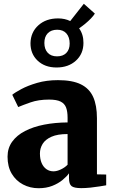

<svg xmlns="http://www.w3.org/2000/svg" viewBox="-20 -986 602 1017"><path d="M184.5 11Q139.5 11 102 -8.8Q64.5 -28.5 42.2 -65.8Q20 -103 20 -156Q20 -201.5 44.5 -235.5Q69 -269.5 112.5 -292Q156 -314.5 213.8 -325.8Q271.5 -337 338 -337.5V-362.5Q338 -395.5 330 -416.5Q322 -437.5 301 -448Q280 -458.5 240 -458.5Q184 -458.5 142 -443.8Q100 -429 76.5 -419L45 -484Q58.5 -495.5 92.8 -514Q127 -532.5 176.8 -547Q226.5 -561.5 287 -561.5Q363.5 -561.5 408.5 -539.2Q453.5 -517 473.5 -472.5Q493.5 -428 493.5 -360V-62.5L542.5 -61.5V-4.5Q531.5 -2.5 508.5 1.2Q485.5 5 459 7.8Q432.5 10.5 410.5 10.5Q372.5 10.5 359 -0.2Q345.5 -11 345.5 -42V-68Q333.5 -51 311 -32.5Q288.5 -14 256.8 -1.5Q225 11 184.5 11ZM263.5 -78.5Q281 -78.5 302.2 -88.5Q323.5 -98.5 338 -113.5V-276Q284.5 -276 252.2 -261.5Q220 -247 205.8 -223.8Q191.5 -200.5 191.5 -173Q191.5 -143.5 200.5 -122.5Q209.5 -101.5 225.8 -90Q242 -78.5 263.5 -78.5ZM279.5 -628.5Q217.5 -628.5 179.2 -664.8Q141 -701 141.5 -758Q143 -816 183.5 -852.2Q224 -888.5 287.5 -888.5Q323.5 -888.5 352 -874.5L424 -966L482.5 -914Q475 -902 461.5 -888Q448 -874 432 -860.8Q416 -847.5 399 -836Q422.5 -803 422 -758.5Q422 -701 382.2 -664.8Q342.5 -628.5 279.5 -628.5ZM282 -687.5Q313.5 -687.5 331.2 -705.5Q349 -723.5 349 -755.5Q349 -789 331.8 -808.8Q314.5 -828.5 283 -828.5Q251 -828.5 233 -810Q215 -791.5 215 -758.5Q215 -726 232.5 -706.8Q250 -687.5 282 -687.5Z"/></svg>

Font: Merriweather 36pt Black
Style: Regular
Weight: 900
Version: Version 2.100